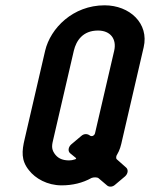

<svg xmlns="http://www.w3.org/2000/svg" viewBox="-20 -693 565 723"><path d="M212 5C253 5 291 -4 325 -23C333 -26 346 -26 351 -22L384 6C392 12 404 11 413 3L451 -29C462 -39 464 -54 455 -62L420 -93C416 -96 417 -106 421 -111C431 -128 435 -142 441 -170L521 -515C542 -605 468 -673 374 -673C255 -673 170 -587 150 -502L73 -170C62 -124 59 -89 89 -52C113 -21 158 5 212 5ZM286 -181 248 -149C237 -139 235 -124 244 -116L266 -98C268 -97 266 -94 263 -93C254 -90 247 -89 240 -89C212 -89 196 -99 185 -115C172 -134 176 -149 181 -170L258 -502C267 -540 292 -578 349 -578C396 -578 420 -546 410 -502L338 -192C336 -182 325 -177 318 -183C310 -189 297 -191 286 -181Z"/></svg>

Font: DIN Rundschrift
Style: MittelKursiv
Weight: 400
Version: Version 1.027